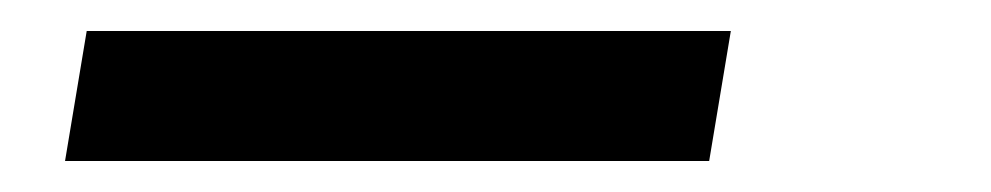

<svg xmlns="http://www.w3.org/2000/svg" viewBox="-20 -20 640 124"><path d="M438 84H22L36 0H452Z"/></svg>

Font: Iosevka Etoile Medium
Style: Italic
Weight: 500
Italic angle: -9°
Designer: Belleve Invis
Foundry: Belleve Invis
Version: Version 22.1.2; ttfautohint (v1.8.4)